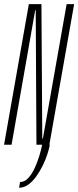

<svg xmlns="http://www.w3.org/2000/svg" viewBox="-48 -695 376 922"><path d="M43.5 206.5Q67.5 206.5 88.5 191Q109.5 175.5 126.8 151.2Q144 127 157.8 98.8Q171.5 70.5 179.8 44.5Q188 18.5 191.5 0H154.5Q150.5 21 141.5 51.2Q132.5 81.5 119.2 110.8Q106 140 88.2 159.5Q70.5 179 48.5 179ZM-28.5 0H7.5L121 -646H123.5L127 0H189L308 -675H272L158 -30H155L151 -675H90.5Z"/></svg>

Font: Anybody ExtraCondensed ExtraLight
Style: Italic
Weight: 250
Width: 2
Italic angle: -10°
Version: Version 1.113;gftools[0.9.25]